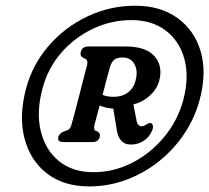

<svg xmlns="http://www.w3.org/2000/svg" viewBox="-20 -788 749 688"><path d="M300 -120Q208.5 -120 148.5 -166.2Q88.5 -212.5 67.8 -292Q47 -371.5 73.5 -471.5Q97 -558 155.2 -624.8Q213.5 -691.5 294 -729.5Q374.5 -767.5 464.5 -767.5Q554.5 -767.5 615.5 -723.8Q676.5 -680 699 -604Q721.5 -528 695.5 -430.5Q677.5 -363.5 639.2 -307Q601 -250.5 547.8 -208.5Q494.5 -166.5 431.2 -143.2Q368 -120 300 -120ZM314.5 -171Q388 -171 454.2 -205Q520.5 -239 568.8 -297.8Q617 -356.5 637 -430.5Q658.5 -513 640.5 -577.5Q622.5 -642 573.2 -679Q524 -716 451 -716Q378.5 -716 312.8 -684.8Q247 -653.5 199.2 -598.5Q151.5 -543.5 132.5 -471.5Q109.5 -386.5 126 -318.5Q142.5 -250.5 191.2 -210.8Q240 -171 314.5 -171ZM550.5 -498.5Q543 -470 517.8 -446.2Q492.5 -422.5 458 -414L468.5 -360Q472 -335.5 488 -335.5Q493.5 -335.5 498.2 -338.2Q503 -341 507 -343.5Q513.5 -348 519.5 -347Q525.5 -346.5 527.5 -338.5Q529.5 -330.5 525 -320Q515.5 -297 495 -283.5Q474.5 -270 448.5 -270Q405.5 -270 398 -325L386 -399Q372.5 -399.5 360 -402.5Q347.5 -405.5 337 -410Q331 -387 326 -368.5Q321 -350 318.5 -341Q314.5 -324 322.5 -319.5L330.5 -316.5Q340.5 -309.5 337.5 -297.5Q332.5 -279 311.5 -279H206.5Q184.5 -279 189 -297.5Q192.5 -310 209 -317L219 -320.5Q232.5 -325 236 -341Q240 -354.5 247.8 -384Q255.5 -413.5 264.5 -448Q273.5 -482.5 281 -512.5Q288.5 -542.5 292.5 -556.5Q295.5 -572.5 286 -577.5L278 -581Q265.5 -587 269.5 -602.5Q274.5 -621.5 297 -621.5H430Q503 -621.5 533.8 -586.2Q564.5 -551 550.5 -498.5ZM373.5 -545.5Q371 -537.5 363.5 -509.5Q356 -481.5 347.5 -448Q357 -444 367 -442.5Q377 -441 387.5 -441Q417.5 -441 438.2 -456.5Q459 -472 466 -500.5Q475 -534 461.8 -558Q448.5 -582 420 -582Q398 -582 388.2 -573Q378.5 -564 373.5 -545.5Z"/></svg>

Font: Fraunces 144pt SuperSoft SemiBold
Style: Italic
Weight: 600
Italic angle: -16°
Version: Version 1.000;[b76b70a41]